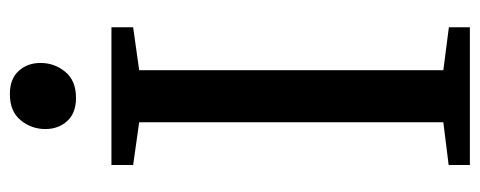

<svg xmlns="http://www.w3.org/2000/svg" viewBox="-318 -676 994 398"><g transform="rotate(-90 179.0 -477.0)"><path d="M124.5 -55V-685.5L36 -698V-743H321.5V-698L232.5 -685.5V-55L321.5 -43.5V0H36V-44ZM174.5 -816.5Q143.5 -816.5 127 -834.8Q110.5 -853 110.5 -880Q110.5 -909 128.8 -931.2Q147 -953.5 182.5 -953.5H183.5Q214.5 -953.5 231 -935.2Q247.5 -917 247.5 -890Q247.5 -861 229.2 -838.8Q211 -816.5 175.5 -816.5Z"/></g></svg>

Font: Merriweather Text
Style: Regular
Weight: 400
Designer: Eben Sorkin
Foundry: Eben Sorkin
Version: Version 2.100; ttfautohint (v1.7.19-72a1) -l 8 -r 50 -G 200 